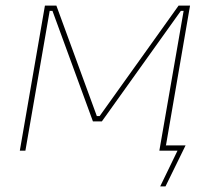

<svg xmlns="http://www.w3.org/2000/svg" viewBox="-20 -540 767 688"><path d="M51 0H71L158 -501H168L313 -105H345L628 -501H638L551 0H616L554 128H573L645 -19H575L574 -15L661 -520H620L337 -124H327L182 -520H141Z"/></svg>

Font: Fixel Display 20240404 Thin
Style: Italic
Weight: 100
Italic angle: -10°
Designer: AlfaBravo + MacPaw
Foundry: Kyrylo Tkachov, Marchela Mozhyna, Serhii Makarenko, Maria Weinstein, Zakhar Kryvoshyya
Version: Version 1.211;Glyphs 3.2 (3225)